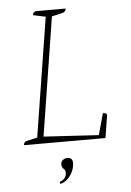

<svg xmlns="http://www.w3.org/2000/svg" viewBox="-57 -684 636 929"><g transform="rotate(-5 260.5 -219.5)"><path d="M39 0Q40 -17 57 -20L106 -31L198 -610L137 -623Q140 -641 156 -641H298Q295 -624 280 -621L228 -609L137 -33L404 -17L433 -121Q454 -121 452 -108L435 0ZM200 202Q196 200 196 192Q229 180 229 150Q229 140 224.5 135.5Q220 131 215.5 125.5Q211 120 211 108Q211 95 220.5 87.5Q230 80 243 80Q268 80 268 106Q268 137 248.5 165.5Q229 194 200 202Z"/></g></svg>

Font: Petrona Thin
Style: Italic
Weight: 100
Italic angle: -9°
Designer: Ringo R. Seeber
Foundry: Ringo R. Seeber
Version: Version 2.001; ttfautohint (v1.8.3)